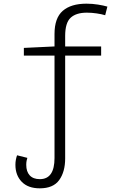

<svg xmlns="http://www.w3.org/2000/svg" viewBox="-20 -785 640 1046"><path d="M197 241Q133 241 98.5 205.5Q64 170 64 113Q64 98 66.5 85Q69 72 73 61L129 75Q127 81 125 90.5Q123 100 123 113Q123 150 142 170.5Q161 191 197 191Q277 191 277 76V-482H110V-524L277 -532V-600Q277 -687 322 -726Q367 -765 451 -765Q483 -765 514 -760Q545 -755 565 -749L553 -702Q534 -708 506.5 -712Q479 -716 453 -716Q395 -716 365 -688.5Q335 -661 335 -589V-532H531V-482H335V78Q335 151 302.5 196Q270 241 197 241Z"/></svg>

Font: Noto Sans Mono Light
Style: Regular
Weight: 300
Designer: Monotype Design Team
Foundry: Monotype Imaging Inc.
Version: Version 2.014; ttfautohint (v1.8.4.7-5d5b)